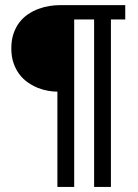

<svg xmlns="http://www.w3.org/2000/svg" viewBox="-20 -733 540 753"><path d="M415 -656.7V0H349.1V-656.7H271V0H205.1V-373.5Q188.5 -373.5 168.5 -377Q148.4 -380.4 128.4 -388.4Q108.4 -396.5 89.6 -409.4Q70.8 -422.4 56.4 -441.2Q42 -460 33.2 -485.4Q24.4 -510.7 24.4 -543.5Q24.4 -576.2 33.2 -601.6Q42 -627 56.6 -645.8Q71.3 -664.6 90.6 -677.5Q109.9 -690.4 131.1 -698.2Q152.3 -706.1 174.1 -709.5Q195.8 -712.9 214.8 -712.9H471.2V-656.7Z"/></svg>

Font: Andika New Basic
Style: Regular
Weight: 400
Designer: Victor Gaultney, Annie Olsen, Julie Remington, Don Collingsworth, Eric Hays
Foundry: SIL International
Version: Version 5.500; ttfautohint (v1.8.3)